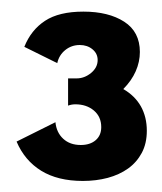

<svg xmlns="http://www.w3.org/2000/svg" viewBox="-20 -784 284 337"><path d="M125.5 -466.4Q81.4 -466.4 52.3 -484.3Q23.2 -502.3 9.1 -535.5L77.3 -569.5Q79.1 -551.4 90.9 -540.5Q102.7 -529.5 121.8 -529.5Q138.2 -529.5 148 -538Q157.7 -546.4 157.7 -560.9Q157.7 -579.1 144.8 -590Q131.8 -600.9 112.3 -600.9Q105.5 -600.9 99.5 -598.6V-646.4H114.5Q128.2 -646.4 139.8 -655.9Q151.4 -665.5 151.4 -678.6Q151.4 -690 142.3 -697.5Q133.2 -705 120 -705Q105.5 -705 94.5 -696.1Q83.6 -687.3 80.5 -673.2L22.7 -701.8Q34.5 -731.4 59.1 -747.5Q83.6 -763.6 126.4 -763.6Q170.5 -763.6 198 -745.9Q225.5 -728.2 225.5 -692.7Q225.5 -675.5 218.2 -658.9Q210.9 -642.3 196.4 -627.7Q216.8 -615.9 227.3 -597.3Q237.7 -578.6 237.7 -554.5Q237.7 -532.3 228.9 -515.7Q220 -499.1 204.8 -488.2Q189.5 -477.3 169.1 -471.8Q148.6 -466.4 125.5 -466.4Z"/></svg>

Font: Spartan ExtBd
Style: Regular
Weight: 800
Designer: Matt Bailey, Mirko Velimirovic
Foundry: Matt Bailey
Version: Version 1.005